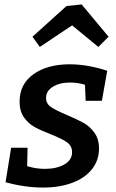

<svg xmlns="http://www.w3.org/2000/svg" viewBox="-20 -832 522 863"><path d="M187 -392Q187 -366 209 -351Q231 -336 281 -315Q326 -296 355 -280Q384 -264 404.5 -235.5Q425 -207 425 -165Q425 -111 393 -71Q361 -31 304 -10Q247 11 174 11Q91 11 5 -13L30 -168H104L102 -85Q143 -73 181 -73Q235 -73 269.5 -93Q304 -113 304 -148Q304 -176 281 -192.5Q258 -209 209 -228Q165 -245 136.5 -260.5Q108 -276 88 -304Q68 -332 68 -375Q68 -454 130.5 -498.5Q193 -543 293 -543Q373 -543 462 -514L438 -379H365L362 -451Q329 -461 295 -461Q248 -461 217.5 -442Q187 -423 187 -392ZM347 -812 468 -667 422 -621 304 -718 159 -621 126 -667 279 -805Z"/></svg>

Font: Bitter Pro SemiBold
Style: Italic
Weight: 600
Italic angle: -9°
Designer: Sol Matas, and Bitter project Authors
Foundry: Sol Matas
Version: Version 1.010